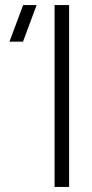

<svg xmlns="http://www.w3.org/2000/svg" viewBox="-20 -740 364 760"><path d="M196 0H253.5V-720H196ZM17.5 -575H71L125 -720H71.5Z"/></svg>

Font: Eudonet Light
Style: Regular
Weight: 300
Designer: Mikhail Sharanda
Foundry: Mikhail Sharanda
Version: Version 4.503;Glyphs 3.1.2 (3151)